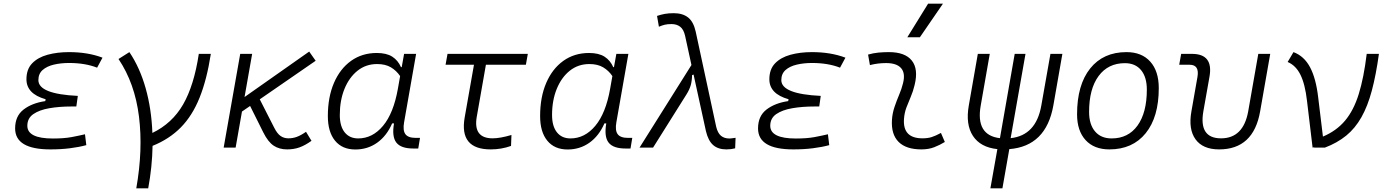

<svg xmlns="http://www.w3.org/2000/svg" viewBox="-20 -815 7657 1060"><path d="M258.3 9.8Q63.5 9.8 63.5 -106Q63.5 -174.3 110.1 -210.2Q156.7 -246.1 230 -256.8L231.9 -267.1Q126 -296.9 126 -377.4Q126 -432.6 157.5 -465.3Q189 -498 242.4 -512.7Q295.9 -527.3 360.8 -527.3Q465.3 -527.3 545.9 -496.6L516.1 -441.4Q450.2 -467.3 361.3 -467.3Q316.4 -467.3 277.6 -458.3Q238.8 -449.2 215.3 -428.5Q191.9 -407.7 191.9 -372.6Q191.9 -295.9 409.7 -285.6L401.4 -227.1H374Q307.6 -227.1 252.4 -217.5Q197.3 -208 164.1 -185.1Q130.9 -162.1 130.9 -120.6Q130.9 -50.3 272.5 -50.3Q333.5 -50.3 375 -58.1Q416.5 -65.9 449.2 -73.7L456.5 -13.7Q417 -2.9 366.9 3.4Q316.9 9.8 258.3 9.8Z M732.4 224.6Q770 12.2 747.3 -171.4Q724.6 -355 634.3 -489.3L694.3 -527.3Q752 -441.9 784.2 -327.6Q816.4 -213.4 821.3 -81.1Q930.7 -133.8 991 -238.5Q1051.3 -343.3 1077.6 -517.6H1144Q1122.1 -376 1082 -276.1Q1042 -176.3 978.3 -111.6Q914.6 -46.9 822.3 -9.8Q820.3 105.5 798.3 224.6Z M1214.8 0 1306.2 -517.6H1372.1L1330.1 -279.3L1687 -530.3L1722.7 -479.5L1414.1 -266.6L1493.2 -111.3Q1510.3 -77.1 1529.1 -64.2Q1547.9 -51.3 1572.3 -51.3Q1596.7 -51.3 1619.1 -59.6Q1641.6 -67.9 1669.4 -87.4L1699.7 -37.6Q1664.1 -12.2 1633.1 -1.2Q1602.1 9.8 1564.9 9.8Q1522 9.8 1491 -10.7Q1460 -31.2 1433.6 -84L1360.8 -230L1315.9 -199.2L1280.8 0Z M2197.8 -444.3 2210.9 -517.6H2277.3L2210.9 -139.6Q2203.1 -95.2 2218 -74.5Q2232.9 -53.7 2275.9 -53.7H2298.8L2289.1 4.9H2261.7Q2193.4 4.9 2168 -28.1Q2142.6 -61 2155.3 -133.8H2145Q2115.2 -64.9 2062.5 -27.3Q2009.8 10.3 1941.9 10.3Q1869.6 10.3 1829.8 -38.1Q1790 -86.4 1790 -174.3Q1790 -278.8 1823.7 -357.2Q1857.4 -435.5 1918.2 -479Q1979 -522.5 2060.1 -522.5Q2113.8 -522.5 2145.5 -502.2Q2177.2 -481.9 2193.8 -444.3ZM2062 -461.4Q2000 -461.4 1953.9 -424.6Q1907.7 -387.7 1881.8 -324.2Q1856 -260.7 1856 -180.2Q1856 -118.2 1882.8 -84.5Q1909.7 -50.8 1957.5 -50.8Q2036.6 -50.8 2094.7 -120.4Q2152.8 -189.9 2176.8 -325.7L2189 -395Q2168.9 -424.8 2138.4 -443.1Q2107.9 -461.4 2062 -461.4Z M2689 9.8Q2514.6 9.8 2545.4 -166.5L2596.7 -457.5H2439.9L2450.7 -517.6H2894L2883.3 -457.5H2662.6L2611.8 -168.5Q2592.3 -51.3 2699.7 -51.3Q2740.7 -51.3 2803.7 -69.8L2801.3 -9.3Q2748 9.8 2689 9.8Z M3369.6 -444.3 3382.8 -517.6H3449.2L3382.8 -139.6Q3375 -95.2 3389.9 -74.5Q3404.8 -53.7 3447.8 -53.7H3470.7L3460.9 4.9H3433.6Q3365.2 4.9 3339.8 -28.1Q3314.5 -61 3327.1 -133.8H3316.9Q3287.1 -64.9 3234.4 -27.3Q3181.6 10.3 3113.8 10.3Q3041.5 10.3 3001.7 -38.1Q2961.9 -86.4 2961.9 -174.3Q2961.9 -278.8 2995.6 -357.2Q3029.3 -435.5 3090.1 -479Q3150.9 -522.5 3231.9 -522.5Q3285.6 -522.5 3317.4 -502.2Q3349.1 -481.9 3365.7 -444.3ZM3233.9 -461.4Q3171.9 -461.4 3125.7 -424.6Q3079.6 -387.7 3053.7 -324.2Q3027.8 -260.7 3027.8 -180.2Q3027.8 -118.2 3054.7 -84.5Q3081.5 -50.8 3129.4 -50.8Q3208.5 -50.8 3266.6 -120.4Q3324.7 -189.9 3348.6 -325.7L3360.8 -395Q3340.8 -424.8 3310.3 -443.1Q3279.8 -461.4 3233.9 -461.4Z M3990.2 9.8Q3944.8 9.8 3917.5 -13.9Q3890.1 -37.6 3877.4 -90.8L3809.1 -403.3L3800.8 -400.4Q3800.3 -369.1 3793.5 -344.7Q3786.6 -320.3 3770 -293.9L3585.4 0H3510.7L3797.4 -456.1L3762.2 -617.7Q3754.4 -652.3 3735.4 -667.2Q3716.3 -682.1 3687.5 -682.1Q3665 -682.1 3650.1 -678.5Q3635.3 -674.8 3617.7 -667.5L3607.4 -727.1Q3628.9 -734.4 3650.1 -738.3Q3671.4 -742.2 3699.7 -742.2Q3748.5 -742.2 3778.6 -718.8Q3808.6 -695.3 3820.8 -640.6L3934.1 -114.7Q3942.4 -80.6 3960.4 -65.4Q3978.5 -50.3 4007.3 -50.3Q4011.2 -50.3 4019 -51.3Q4026.9 -52.2 4041 -54.2L4038.6 3.9Q4016.6 9.8 3990.2 9.8Z M4359.9 9.8Q4165 9.8 4165 -106Q4165 -174.3 4211.7 -210.2Q4258.3 -246.1 4331.5 -256.8L4333.5 -267.1Q4227.5 -296.9 4227.5 -377.4Q4227.5 -432.6 4259 -465.3Q4290.5 -498 4344 -512.7Q4397.5 -527.3 4462.4 -527.3Q4566.9 -527.3 4647.5 -496.6L4617.7 -441.4Q4551.8 -467.3 4462.9 -467.3Q4418 -467.3 4379.2 -458.3Q4340.3 -449.2 4316.9 -428.5Q4293.5 -407.7 4293.5 -372.6Q4293.5 -295.9 4511.2 -285.6L4502.9 -227.1H4475.6Q4409.2 -227.1 4354 -217.5Q4298.8 -208 4265.6 -185.1Q4232.4 -162.1 4232.4 -120.6Q4232.4 -50.3 4374 -50.3Q4435.1 -50.3 4476.6 -58.1Q4518.1 -65.9 4550.8 -73.7L4558.1 -13.7Q4518.6 -2.9 4468.5 3.4Q4418.5 9.8 4359.9 9.8Z M5174.8 -81.1 5196.3 -31.2Q5168.5 -14.2 5137.7 -2.2Q5106.9 9.8 5066.9 9.8Q4982.4 9.8 4940.9 -31.7Q4899.4 -73.2 4904.3 -153.3Q4906.7 -189.9 4918.5 -224.6Q4930.2 -259.3 4944.1 -292Q4958 -324.7 4965.3 -355Q4979.5 -410.2 4955.1 -438.5Q4930.7 -466.8 4872.1 -466.8Q4825.7 -466.8 4782.7 -455.6L4772.5 -513.7Q4801.3 -522 4830.1 -524.7Q4858.9 -527.3 4887.7 -527.3Q4976.6 -527.3 5013.9 -480.7Q5051.3 -434.1 5029.3 -345.2Q5021 -310.5 5008.1 -280.5Q4995.1 -250.5 4984.1 -221.2Q4973.1 -191.9 4970.7 -157.7Q4963.4 -51.3 5072.8 -51.3Q5101.6 -51.3 5123.3 -58.1Q5145 -64.9 5174.8 -81.1ZM4989.3 -609.4 5104 -794.9H5186L5058.6 -609.4Z M5447.8 224.6 5486.3 8.3Q5393.1 -1.5 5351.6 -64.5Q5310.1 -127.4 5328.6 -232.9L5378.4 -517.6H5444.3L5394.5 -232.9Q5365.2 -67.9 5500.5 -52.2L5582 -517.6H5641.6L5559.6 -52.2Q5700.2 -67.4 5729 -232.9L5779.3 -517.6H5845.2L5795.4 -232.9Q5755.4 -7.8 5552.2 8.3L5514.2 224.6Z M6104.5 9.8Q6020.5 9.8 5973.4 -41.5Q5926.3 -92.8 5926.3 -184.1Q5926.3 -346.2 5998.5 -436.8Q6070.8 -527.3 6199.2 -527.3Q6283.2 -527.3 6330.3 -474.9Q6377.4 -422.4 6377.4 -328.6Q6377.4 -168.9 6305.2 -79.6Q6232.9 9.8 6104.5 9.8ZM6117.2 -50.8Q6209 -50.8 6260.3 -122.1Q6311.5 -193.4 6311.5 -320.3Q6311.5 -389.2 6279.8 -427.7Q6248 -466.3 6190.4 -466.3Q6097.7 -466.3 6045.2 -395.3Q5992.7 -324.2 5992.7 -197.3Q5992.7 -128.4 6025.4 -89.6Q6058.1 -50.8 6117.2 -50.8Z M6710.4 9.8Q6620.6 9.8 6580.3 -45.9Q6540 -101.6 6557.6 -200.2L6590.8 -389.2Q6603 -457.5 6547.9 -457.5H6490.2L6501 -517.6H6560.5Q6680.2 -517.6 6657.2 -390.6L6623.5 -200.2Q6597.7 -51.3 6721.2 -51.3Q6844.2 -51.3 6871.1 -200.2L6926.8 -517.6H6992.7L6937 -200.2Q6900.4 9.8 6710.4 9.8Z M7226.6 0 7195.8 -257.8Q7185.1 -351.1 7159.4 -402.6Q7133.8 -454.1 7088.9 -472.7L7121.1 -527.3Q7179.7 -505.4 7212.4 -444.1Q7245.1 -382.8 7257.3 -278.8L7283.7 -61Q7358.9 -92.8 7406.2 -149.4Q7453.6 -206.1 7481.4 -295.7Q7509.3 -385.3 7525.4 -517.6H7592.8Q7576.7 -400.9 7553.7 -314.9Q7530.8 -229 7496.3 -168Q7461.9 -106.9 7412.4 -66.4Q7362.8 -25.9 7294.4 0H7234.4L7235.8 -2Z"/></svg>

Font: Cascadia Mono Light
Style: Italic
Weight: 300
Italic angle: -10°
Monospace: yes
Designer: Aaron Bell
Foundry: Saja Typeworks
Version: Version 2404.023; ttfautohint (v1.8.4)